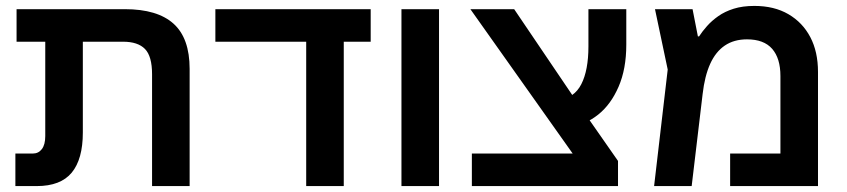

<svg xmlns="http://www.w3.org/2000/svg" viewBox="-20 -629 2862 649"><path d="M494 0V-378Q494 -439 470 -463.5Q446 -488 396 -488H36V-598H402Q512 -598 566.5 -549Q621 -500 621 -396V0ZM32 0V-110H91Q110 -110 121.5 -125Q133 -140 133 -169V-554H260V-181Q260 -91 222.5 -45.5Q185 0 104 0Z M1015 0V-550H1142V0ZM708 -488V-598H1233V-488Z M1337 0V-598H1464V0Z M1988 -8 1570 -598H1718L1942 -267L2069 -85ZM1575 0V-110H2037L2069 -85V0ZM1910 -201 1867 -291Q1894 -294 1913.5 -307.5Q1933 -321 1945 -344.5Q1957 -368 1963 -400Q1969 -432 1969 -472V-598H2097V-478Q2097 -396 2071 -336Q2045 -276 2002.5 -242Q1960 -208 1910 -201Z M2530 -609Q2597 -609 2645 -581Q2693 -553 2719 -503.5Q2745 -454 2745 -386V0H2448V-110H2618V-372Q2618 -432 2590 -464Q2562 -496 2505 -496Q2461 -496 2430 -475Q2399 -454 2380.5 -413Q2362 -372 2355 -311L2318 0H2191L2237 -394L2194 -598H2321L2339 -506H2343Q2354 -523 2370 -541Q2386 -559 2408 -574.5Q2430 -590 2460 -599.5Q2490 -609 2530 -609Z"/></svg>

Font: Noto Sans Hebrew SemiBold
Style: Regular
Weight: 600
Designer: Monotype Design Team
Foundry: Monotype Imaging Inc.
Version: Version 2.003